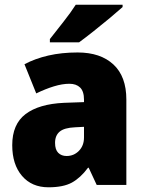

<svg xmlns="http://www.w3.org/2000/svg" viewBox="-20 -786 616 816"><path d="M310 -563Q407 -563 462 -512Q517 -461 517 -363V0H391L357 -73H354Q322 -30 285.5 -10Q249 10 186 10Q115 10 73.5 -38.5Q32 -87 32 -169Q32 -258 88.5 -301Q145 -344 252 -349L337 -352V-362Q337 -398 320.5 -414Q304 -430 275 -430Q245 -430 209 -419Q173 -408 134 -389L84 -513Q129 -537 185.5 -550Q242 -563 310 -563ZM299 -245Q253 -243 233.5 -226.5Q214 -210 214 -179Q214 -150 227.5 -136.5Q241 -123 263 -123Q294 -123 315.5 -145Q337 -167 337 -202V-247ZM501 -756Q481 -738 447.5 -710Q414 -682 378 -653.5Q342 -625 316 -606H192V-620Q217 -652 249 -692.5Q281 -733 302 -766H501Z"/></svg>

Font: Noto Sans Lao SemiCondensed Black
Style: Regular
Weight: 900
Width: 4
Designer: Monotype Design Team
Foundry: Monotype Imaging Inc.
Version: Version 2.003; ttfautohint (v1.8.4.7-5d5b)